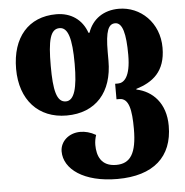

<svg xmlns="http://www.w3.org/2000/svg" viewBox="-55 -604 879 911"><g transform="rotate(-5 384.5 -148.0)"><path d="M468 254C640 254 732 171 732 24C732 -85 670 -145 594 -161V-164C672 -188 735 -233 735 -348C735 -468 647 -550 544 -550C472 -550 418 -513 396 -449H391C369 -513 316 -550 246 -550C113 -550 34 -457 34 -308C34 -160 120 -67 254 -67C394 -67 474 -160 474 -308V-350C474 -451 489 -483 521 -483C556 -483 570 -429 570 -328C570 -223 538 -197 510 -197H496V-123H510C555 -123 566 -67 566 24C566 141 535 187 468 187C396 187 377 136 377 84C377 68 380 52 385 37C359 22 334 16 311 16C256 16 215 54 215 101C215 185 308 254 468 254ZM256 -134C212 -134 199 -192 199 -308C199 -429 212 -483 256 -483C296 -483 313 -430 313 -308C313 -192 296 -134 256 -134Z"/></g></svg>

Font: Noto Serif Georgian ExtraCondensed Black
Style: Regular
Weight: 900
Width: 2
Designer: Monotype Design Team, Akaki Razmadze
Foundry: Google LLC
Version: Version 2.003